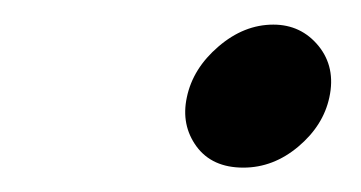

<svg xmlns="http://www.w3.org/2000/svg" viewBox="-20 -374 293 156"><path d="M177.7 -237.8Q152.3 -237.8 139.6 -255.1Q127 -272.5 131.8 -294.9Q136.7 -318.4 157.5 -336.2Q178.2 -354 202.1 -354Q224.6 -354 238.8 -336.7Q252.9 -319.3 247.6 -294.9Q242.7 -272 222.4 -254.9Q202.1 -237.8 177.7 -237.8Z"/></svg>

Font: Linux Biolinum
Style: Italic
Weight: 400
Italic angle: -12°
Designer: Philipp H. Poll
Foundry: Philipp H. Poll
Version: Version 1.1.3 ; ttfautohint (v0.9)